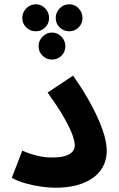

<svg xmlns="http://www.w3.org/2000/svg" viewBox="-20 -870 557 896"><path d="M35 -40 84 -167Q121 -151 155 -143Q189 -135 223 -135Q258 -135 281.5 -141.5Q305 -148 317 -161Q329 -174 329 -192Q329 -209 318.5 -239Q308 -269 281 -317.5Q254 -366 202 -438L321 -517Q369 -449 404 -384.5Q439 -320 458.5 -264.5Q478 -209 478 -167Q478 -115 450.5 -76.5Q423 -38 369.5 -16Q316 6 238 6Q209 6 173 1Q137 -4 100.5 -14Q64 -24 35 -40ZM223 -592Q197 -592 178.5 -610Q160 -628 160 -654Q160 -680 178.5 -699Q197 -718 223 -718Q249 -718 267 -699Q285 -680 285 -654Q285 -628 267 -610Q249 -592 223 -592ZM147 -724Q121 -724 102.5 -742Q84 -760 84 -786Q84 -812 102.5 -831Q121 -850 147 -850Q173 -850 191 -831Q209 -812 209 -786Q209 -760 191 -742Q173 -724 147 -724ZM303 -724Q277 -724 258.5 -742Q240 -760 240 -786Q240 -812 258.5 -831Q277 -850 303 -850Q329 -850 347 -831Q365 -812 365 -786Q365 -760 347 -742Q329 -724 303 -724Z"/></svg>

Font: Noto Sans
Style: Bold
Weight: 700
Designer: Monotype Design Team
Foundry: Monotype Imaging Inc.
Version: Version 2.000;GOOG;noto-source:20170915:90ef993387c0; ttfaut